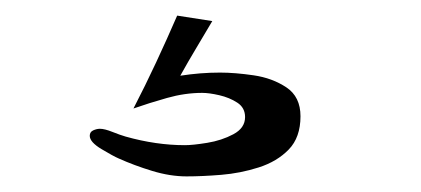

<svg xmlns="http://www.w3.org/2000/svg" viewBox="-20 -51 540 246"><path d="M365 98Q365 125 350 140.5Q335 156 311.5 163.5Q288 171 263.5 173Q239 175 219 175Q198 175 175 168Q152 161 132 152Q125 149 110 140Q95 131 95 123Q95 118 99.5 116Q104 114 108 114Q114 114 124 118Q134 122 141 124Q180 135 217 135Q227 135 245.5 132Q264 129 279 121Q294 113 294 99Q294 87 284 80.5Q274 74 261 71Q248 68 239 68Q217 68 194 74.5Q171 81 151 88Q166 59 180 29Q194 -1 207 -31L252 -24Q242 -7 231.5 10.5Q221 28 211 46Q224 44 236.5 43Q249 42 262 42Q281 42 305 45.5Q329 49 347 61Q365 73 365 98Z"/></svg>

Font: Kaisei HarunoUmi Medium
Style: Regular
Weight: 500
Designer: Font-Kai, 金井和夫
Foundry: KAZUO KANAI
Version: Version 5.003